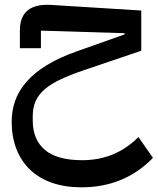

<svg xmlns="http://www.w3.org/2000/svg" viewBox="-20 -497 674 821"><path d="M328 304Q259 304 203.5 285Q148 266 109.5 229.5Q71 193 50.5 141Q30 89 30 23Q30 -24 45 -66.5Q60 -109 93 -147Q126 -185 179.5 -218Q233 -251 310 -278L513 -350V-355L155 -366V-291H65V-367Q65 -484 199 -476L584 -452V-280L342 -198Q283 -178 241 -158.5Q199 -139 172 -116Q145 -93 132.5 -65Q120 -37 120 -1V18Q120 100 172 144Q224 188 332 188Q473 188 572 89L634 178Q512 304 328 304Z"/></svg>

Font: IBM Plex Sans Arabic Medium
Style: Regular
Weight: 500
Designer: Mike Abbink, Paul van der Laan, Pieter van Rosmalen, Wael Morcos, Khajak Apelian
Foundry: Bold Monday
Version: Version 1.1